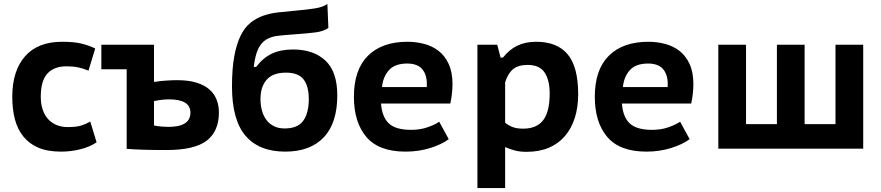

<svg xmlns="http://www.w3.org/2000/svg" viewBox="-20 -751 4453 970"><path d="M468 -32Q434 -9 386.5 3Q339 15 288 15Q220 15 173.5 -5Q127 -25 97.5 -62Q68 -99 55 -149.5Q42 -200 42 -262Q42 -393 106.5 -466.5Q171 -540 294 -540Q354 -540 392.5 -530.5Q431 -521 461 -506L427 -394Q401 -405 375.5 -410.5Q350 -416 316 -416Q253 -416 219.5 -379.5Q186 -343 186 -262Q186 -230 194 -202.5Q202 -175 219 -154Q236 -133 262 -121Q288 -109 323 -109Q365 -109 389.5 -116.5Q414 -124 436 -137Z M758 -117Q778 -113 796.5 -111.5Q815 -110 831 -110Q942 -110 942 -182Q942 -249 834 -249Q797 -249 758 -240ZM758 -337Q789 -342 820.5 -344Q852 -346 874 -346Q932 -346 972.5 -333.5Q1013 -321 1038 -299Q1063 -277 1074.5 -247Q1086 -217 1086 -183Q1086 -88 1024.5 -40.5Q963 7 820 7Q754 7 706 5.5Q658 4 620 1V-401H492V-525H758Z M1275 -414Q1309 -459 1353.5 -480Q1398 -501 1461 -501Q1564 -501 1624 -445Q1684 -389 1684 -269Q1684 -129 1615.5 -57Q1547 15 1421 15Q1289 15 1220.5 -65Q1152 -145 1152 -314Q1152 -404 1163.5 -466.5Q1175 -529 1195.5 -570.5Q1216 -612 1245 -635.5Q1274 -659 1309.5 -671.5Q1345 -684 1386 -688.5Q1427 -693 1472 -697Q1529 -702 1570.5 -708.5Q1612 -715 1634 -731L1639 -610Q1616 -593 1575 -587.5Q1534 -582 1461 -577Q1417 -574 1383 -570Q1349 -566 1324 -550.5Q1299 -535 1284 -503Q1269 -471 1262 -413H1271ZM1296 -251Q1296 -219 1303.5 -192Q1311 -165 1326 -145Q1341 -125 1364 -113.5Q1387 -102 1418 -102Q1484 -102 1512 -141Q1540 -180 1540 -250Q1540 -316 1513.5 -350Q1487 -384 1425 -384Q1359 -384 1327.5 -348.5Q1296 -313 1296 -251Z M2247 -48Q2213 -22 2154.5 -3.5Q2096 15 2029 15Q1894 15 1831 -59Q1768 -133 1768 -262Q1768 -399 1839 -469.5Q1910 -540 2039 -540Q2081 -540 2122 -529.5Q2163 -519 2195 -494.5Q2227 -470 2246.5 -428.5Q2266 -387 2266 -326Q2266 -305 2263.5 -280Q2261 -255 2255 -228H1905Q1910 -160 1944.5 -127.5Q1979 -95 2057 -95Q2104 -95 2141.5 -108.5Q2179 -122 2199 -136ZM2037 -430Q1975 -430 1945 -396.5Q1915 -363 1910 -311H2136Q2140 -366 2116 -398Q2092 -430 2037 -430Z M2392 -525H2492L2509 -460H2521Q2552 -500 2593 -520Q2634 -540 2689 -540Q2795 -540 2848 -476.5Q2901 -413 2901 -275Q2901 -209 2884 -155.5Q2867 -102 2834 -63.5Q2801 -25 2752.5 -4.5Q2704 16 2641 16Q2607 16 2582 9.5Q2557 3 2532 -8V199H2392ZM2646 -423Q2598 -423 2572 -401.5Q2546 -380 2532 -335V-131Q2549 -117 2570 -109Q2591 -101 2623 -101Q2691 -101 2724 -143.5Q2757 -186 2757 -279Q2757 -346 2731.5 -384.5Q2706 -423 2646 -423Z M3464 -48Q3430 -22 3371.5 -3.5Q3313 15 3246 15Q3111 15 3048 -59Q2985 -133 2985 -262Q2985 -399 3056 -469.5Q3127 -540 3256 -540Q3298 -540 3339 -529.5Q3380 -519 3412 -494.5Q3444 -470 3463.5 -428.5Q3483 -387 3483 -326Q3483 -305 3480.5 -280Q3478 -255 3472 -228H3122Q3127 -160 3161.5 -127.5Q3196 -95 3274 -95Q3321 -95 3358.5 -108.5Q3396 -122 3416 -136ZM3254 -430Q3192 -430 3162 -396.5Q3132 -363 3127 -311H3353Q3357 -366 3333 -398Q3309 -430 3254 -430Z M3609 0V-525H3749V-124H3905V-525H4045V-124H4201V-525H4341V0Z"/></svg>

Font: PT Sans Caption
Style: Bold
Weight: 700
Designer: A.Korolkova, O.Umpeleva, V.Yefimov
Foundry: ParaType Ltd
Version: Version 2.003W OFL